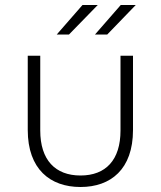

<svg xmlns="http://www.w3.org/2000/svg" viewBox="-20 -744 643 768"><path d="M302 4C423 4 512 -67 512 -224V-521H462V-222C462 -104 403 -42 302 -42C201 -42 141 -104 141 -222V-521H91V-224C91 -67 181 4 302 4ZM360 -606H409L523 -724H463ZM207 -606H256L371 -724H310Z"/></svg>

Font: Chess Sans Light
Style: Regular
Weight: 300
Designer: Wolf Bōese
Foundry: Wolf Bōese
Version: Version 7.223;Glyphs 3.3 (3306)